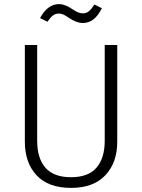

<svg xmlns="http://www.w3.org/2000/svg" viewBox="-20 -904 692 935"><path d="M551 -214Q551 -112 493 -50.5Q435 11 326 11Q216 11 158.5 -50Q101 -111 101 -214V-685H161V-219Q161 -133 201.5 -87Q242 -41 326 -41Q410 -41 450 -87.5Q490 -134 490 -219V-685H551ZM314 -818Q300 -828 289 -833Q278 -838 267 -838Q250 -838 237.5 -828.5Q225 -819 211 -798L175 -816Q212 -884 267 -884Q297 -884 333 -859Q348 -849 360 -844Q372 -839 384 -839Q400 -839 412.5 -849Q425 -859 440 -882L476 -864Q441 -792 384 -792Q352 -792 314 -818Z"/></svg>

Font: Fira Sans Light
Style: Regular
Weight: 300
Designer: bBox Type GmbH & Carrois Corporate GbR & Edenspiekermann AG
Foundry: bBox Type GmbH & Carrois Corporate GbR & Edenspiekermann AG
Version: Version 4.301